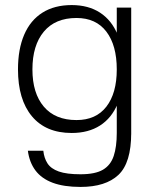

<svg xmlns="http://www.w3.org/2000/svg" viewBox="-20 -531 621 758"><path d="M263 -6Q161 -6 106 -72Q51 -138 51 -257Q51 -337 75.5 -394Q100 -451 147.5 -481Q195 -511 263 -511Q329 -511 375 -481Q421 -451 444.5 -394Q468 -337 468 -257Q468 -178 444.5 -121.5Q421 -65 375 -35.5Q329 -6 263 -6ZM282 -57Q359 -57 400 -110Q441 -163 441 -257Q441 -352 400 -406Q359 -460 282 -460Q198 -460 153 -406Q108 -352 108 -257Q108 -163 153 -110Q198 -57 282 -57ZM441 -501H498V0H441V-369V-375ZM498 -6Q498 112 447.5 159.5Q397 207 298 207Q232 207 188 190.5Q144 174 120 142Q96 110 90 64H151Q154 93 167.5 114Q181 135 212 146Q243 157 298 157Q356 157 386.5 139Q417 121 429 84.5Q441 48 441 -6Z"/></svg>

Font: 42dot Sans Light Light
Style: Regular
Weight: 300
Version: Version 1.000